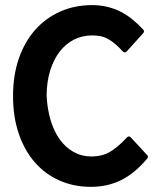

<svg xmlns="http://www.w3.org/2000/svg" viewBox="-20 -702 611 748"><path d="M30.8 -328.1Q30.8 -409.2 53.7 -474.9Q76.7 -540.5 117.7 -586.4Q158.7 -632.3 215.1 -657.2Q271.5 -682.1 338.4 -682.1Q370.6 -682.1 398.4 -675.3Q426.3 -668.5 450.7 -656Q475.1 -643.6 496.8 -625.7Q518.6 -607.9 538.6 -585.9Q541 -583.5 541 -579.8Q541 -576.2 538.6 -573.7L473.6 -501.5Q470.7 -498 466.3 -497.8Q461.9 -497.6 459 -501Q426.8 -536.6 400.4 -550.3Q387.7 -557.6 372.3 -560.8Q356.9 -564 339.4 -564Q300.3 -564 268.1 -547.6Q235.8 -531.2 212.4 -500.7Q189 -470.2 175.5 -427Q162.1 -383.8 161.6 -330.1Q164.1 -277.8 177 -234.4Q189.9 -190.9 212.4 -159.4Q234.9 -127.9 265.9 -110.4Q296.9 -92.8 335.4 -92.3Q376 -92.3 405.8 -108.9Q420.4 -117.2 437.7 -131.3Q455.1 -145.5 475.1 -167Q477.5 -170.4 481.9 -170.4Q486.3 -170.4 489.3 -167L553.7 -97.2Q556.2 -94.7 556.2 -90.8Q556.2 -86.9 553.7 -84.5Q529.3 -55.7 504.4 -34.9Q479.5 -14.2 452.6 -0.7Q425.8 12.7 396.2 19.3Q366.7 25.9 333.5 25.9Q268.1 25.9 212.4 1.5Q156.7 -22.9 116.5 -68.6Q76.2 -114.3 53.5 -179.9Q30.8 -245.6 30.8 -328.1Z"/></svg>

Font: Pyidaungsu ZawDecode
Style: Bold
Weight: 700
Designer: Sun Tun
Foundry: Your Own Font Foundry
Version: Version 2.50